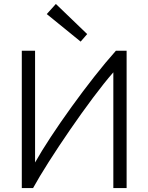

<svg xmlns="http://www.w3.org/2000/svg" viewBox="-20 -949 749 969"><path d="M147 0C222 -138 433 -449 552 -584V0H619V-693H565C429 -541 240 -277 157 -129V-693H90V0ZM216 -878C273 -832 330 -785 387 -739L420 -777L262 -929C247 -912 231 -895 216 -878Z"/></svg>

Font: Repo Light
Style: Regular
Weight: 300
Designer: Stefan Peev
Foundry: Context Ltd
Version: Version 001.502